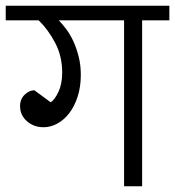

<svg xmlns="http://www.w3.org/2000/svg" viewBox="-29 -650 611 670"><path d="M148 -293Q162 -302 175 -329.5Q188 -357 188 -397Q188 -454 163.5 -500.5Q139 -547 106 -579H-9V-630H562V-579H467V0H404V-579H176Q188 -567 202 -548.5Q216 -530 227 -506Q238 -482 245.5 -452.5Q253 -423 253 -389Q253 -347 242 -313Q231 -279 213 -255.5Q195 -232 171.5 -219Q148 -206 123 -206Q89 -206 65 -227Q41 -248 41 -280Q41 -304 57 -319.5Q73 -335 91 -335Z"/></svg>

Font: Mukta Light
Style: Regular
Weight: 300
Designer: Girish Dalvi and Yashodeep Gholap
Foundry: Ek Type
Version: Version 2.538;PS 1.002;hotconv 16.6.51;makeotf.lib2.5.65220;